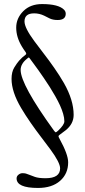

<svg xmlns="http://www.w3.org/2000/svg" viewBox="-20 -700 421 949"><path d="M168 229Q62 229 62 181.9Q62 170.9 71.3 163.5Q80.6 156 90.7 156Q100.8 156 107.8 157.8Q114.7 159.7 124.3 163.7Q133.8 167.7 152.5 174.3Q171.1 180.9 205.1 180.9Q277.1 180.9 277.1 132.1Q277.1 104 229.5 39.1Q208.3 10.3 182.7 -23.1Q157.2 -56.4 131.6 -93.1Q106 -129.9 84.7 -165.8Q37.1 -246.1 37.1 -310.1Q37.1 -344.5 50.4 -366.2Q63.7 -387.9 74.2 -399.9Q89.1 -416.7 106.9 -429.9Q113.3 -433.8 104.6 -445.3Q95.9 -456.8 87.2 -471.7Q60.1 -517.1 60.1 -563.4Q60.1 -609.6 95 -644.8Q129.9 -679.9 188 -679.9Q269.5 -679.9 296.9 -651.6Q304.9 -643.1 304.9 -632.1Q304.9 -601.1 264.9 -601.1Q240.7 -601.1 224.4 -609.4Q208 -617.7 198.2 -622.6Q174.6 -634 148.9 -634Q101.1 -634 101.1 -594Q101.1 -562.5 149.4 -497.1Q170.7 -468.3 196.5 -434.8Q222.4 -401.4 248.4 -364.1Q274.4 -326.9 295.9 -289.6Q344 -205.3 344 -132.1Q344 -87.6 304.7 -56.2Q299.1 -51.8 289.6 -44.9Q269 -30.5 269 -27Q269 -23.4 274.9 -12.9Q316.9 63.5 316.9 102.1Q316.9 158.9 276.9 194Q236.8 229 168 229ZM115 -410.9Q82 -385.3 82 -354.2Q82 -282 247.1 -54Q253.2 -45.9 255.5 -45.9Q257.8 -45.9 267.1 -54Q298.1 -83.3 298.1 -100.3Q298.1 -117.4 292 -138.1Q285.9 -158.7 276.6 -179.1Q267.3 -199.5 253.1 -224.6Q238.8 -249.8 226.1 -269.8Q213.4 -289.8 196.7 -314.3Q179.9 -338.9 169.6 -353.3Q159.2 -367.7 145.4 -386.4Q131.6 -405 128.7 -409.1Q125.7 -413.1 125.2 -413.8Q124.8 -414.6 122.8 -415.3Q120.8 -416 119.6 -414.9Q118.4 -413.8 115 -410.9Z"/></svg>

Font: Fanwood Text
Style: Italic
Weight: 400
Italic angle: -9°
Version: Version 1.101